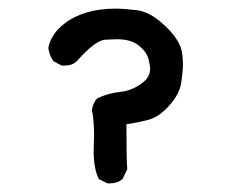

<svg xmlns="http://www.w3.org/2000/svg" viewBox="-20 -430 540 445"><path d="M235 -5H229L209 -15Q197 -39 197 -81L198 -117Q198 -152 193 -175Q195 -190 205 -202Q230 -214 258.5 -217Q287 -220 310 -238Q328 -251 328 -271Q328 -276 324.5 -292Q321 -308 303 -323.5Q285 -339 251 -339Q247 -339 224 -338Q201 -337 158 -288Q147 -278 129 -278H123L104 -288Q94 -302 92 -319Q98 -351 129 -375Q174 -410 248 -410Q266 -410 296.5 -406.5Q327 -403 360.5 -372Q394 -341 401 -313Q404 -297 404 -279Q404 -264 400 -238Q396 -212 372.5 -185.5Q349 -159 324.5 -152.5Q300 -146 273 -142Q273 -56 275 -38L264 -15Q252 -5 235 -5Z"/></svg>

Font: Xiaolai Mono SC
Style: Regular
Weight: 400
Monospace: yes
Designer: LXGW / Nozomi Seto
Version: Version 3.113;September 30, 2024